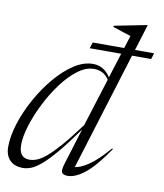

<svg xmlns="http://www.w3.org/2000/svg" viewBox="-85 -811 759 890"><g transform="rotate(10 294.5 -366.0)"><path d="M292 -590.5 301 -619H449L468 -679Q454.5 -683.5 429 -691.5Q403.5 -699.5 382 -707L384 -712.5L533.5 -742H538L500 -619H590L581 -590.5H491L319.5 -36Q344 -38 382.8 -63.5Q421.5 -89 475 -151L479 -148.5Q420 -62 375 -26Q330 10 293.5 10Q272.5 10 266.2 -0.2Q260 -10.5 270 -43L322.5 -213Q271 -140.5 233.5 -96.2Q196 -52 169 -29Q142 -6 121.5 2Q101 10 83.5 10Q42.5 10 20.8 -12.8Q-1 -35.5 -1 -74.5Q-1 -125 18 -185Q37 -245 69.8 -304.2Q102.5 -363.5 144 -412.8Q185.5 -462 230.8 -491.8Q276 -521.5 320 -521.5Q372 -521.5 403 -473L440 -590.5ZM56.5 -94.5Q56.5 -33 106 -33Q122 -33 140.5 -40Q159 -47 183.8 -67.5Q208.5 -88 243.8 -128.2Q279 -168.5 328.5 -235L399.5 -461Q384.5 -483 367 -491.2Q349.5 -499.5 329 -499.5Q291 -499.5 252.2 -470.2Q213.5 -441 178.5 -393.8Q143.5 -346.5 116 -291.5Q88.5 -236.5 72.5 -184.5Q56.5 -132.5 56.5 -94.5Z"/></g></svg>

Font: Newsreader 72pt Light
Style: Italic
Weight: 300
Italic angle: -17°
Designer: Hugues Gentile
Foundry: Production Type
Version: Version 1.003; ttfautohint (v1.8.3)